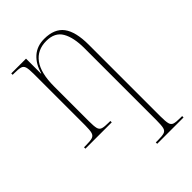

<svg xmlns="http://www.w3.org/2000/svg" viewBox="-229 -638 974 974"><g transform="rotate(-45 258.0 -151.0)"><path d="M306 240V230H322Q352 230 366 225.5Q380 221 384 205Q388 189 388 153V-364Q388 -441 363 -484Q338 -527 277 -527Q212 -527 177 -479.5Q142 -432 142 -336V-85Q142 -50 146 -34.5Q150 -19 164 -14.5Q178 -10 210 -10H220V0H31V-10H45Q76 -10 90.5 -14.5Q105 -19 109.5 -34.5Q114 -50 114 -85V-454Q114 -488 109.5 -503Q105 -518 90.5 -522Q76 -526 47 -526H35V-536H141V-429H143Q157 -481 191 -511.5Q225 -542 277 -542Q350 -542 383 -498Q416 -454 416 -361V153Q416 189 420 205Q424 221 437.5 225.5Q451 230 481 230H495V240Z"/></g></svg>

Font: Noto Serif Display Condensed Thin
Style: Regular
Weight: 100
Width: 3
Designer: Monotype Design Team
Foundry: Monotype Imaging Inc.
Version: Version 2.009